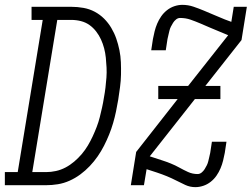

<svg xmlns="http://www.w3.org/2000/svg" viewBox="-61 -763 1037 791"><path d="M-41 0V-54H12L115 -681H69V-735H232Q258 -735 283 -730.5Q308 -726 329.5 -714.5Q351 -703 368 -686Q385 -669 397.5 -648Q410 -627 418 -604Q426 -581 431 -556.5Q436 -532 437 -506.5Q438 -481 437.5 -455.5Q437 -430 433.5 -404Q430 -378 426 -352Q422 -328 417 -304Q412 -280 405 -256Q398 -232 388.5 -208.5Q379 -185 367.5 -162.5Q356 -140 341.5 -119Q327 -98 309 -79Q291 -60 270 -44.5Q249 -29 225.5 -18.5Q202 -8 177.5 -4Q153 0 129 0ZM72 -54H129Q149 -54 169.5 -58.5Q190 -63 209 -73Q228 -83 245 -97.5Q262 -112 276 -128.5Q290 -145 301 -163.5Q312 -182 321 -201.5Q330 -221 337.5 -240.5Q345 -260 350 -280Q355 -300 359.5 -320Q364 -340 367 -360Q371 -381 373.5 -402Q376 -423 377.5 -443.5Q379 -464 378 -484.5Q377 -505 375 -525Q373 -545 368 -564Q363 -583 355 -600.5Q347 -618 335 -633.5Q323 -649 307.5 -660Q292 -671 272.5 -676Q253 -681 232 -681H175ZM744 8Q722 8 702.5 -1Q683 -10 664.5 -19.5Q646 -29 626.5 -37Q607 -45 586 -52L543 -66L532 0H478L500 -137L671 -355H591V-409H714L879 -618L843 -633Q823 -641 803.5 -649.5Q784 -658 764 -666.5Q744 -675 724 -682Q704 -689 681 -689Q672 -689 664.5 -683Q657 -677 652 -669Q647 -661 643 -653Q639 -645 637 -636.5Q635 -628 633 -619.5Q631 -611 629 -602L622 -556H562L569 -602Q572 -618 576 -634Q580 -650 586.5 -665.5Q593 -681 603 -695.5Q613 -710 627 -721Q641 -732 657.5 -737.5Q674 -743 690 -743Q714 -743 736 -735.5Q758 -728 779.5 -719Q801 -710 822 -701Q843 -692 865 -683L892 -673L902 -735H956L934 -598L785 -409H847V-355H742L556 -119L605 -103Q624 -97 642.5 -89.5Q661 -82 678 -72.5Q695 -63 713.5 -54.5Q732 -46 753 -46Q762 -46 769.5 -52Q777 -58 782 -66Q787 -74 791 -82Q795 -90 797 -98.5Q799 -107 801 -115.5Q803 -124 805 -133L812 -179H872L865 -133Q862 -117 858 -101Q854 -85 847.5 -69.5Q841 -54 831 -39.5Q821 -25 807 -14Q793 -3 776.5 2.5Q760 8 744 8Z"/></svg>

Font: Iosevka QP Light
Style: Italic
Weight: 300
Italic angle: -9°
Designer: Belleve Invis
Foundry: Belleve Invis
Version: Version 20.0.0; ttfautohint (v1.8.4)